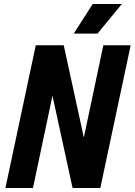

<svg xmlns="http://www.w3.org/2000/svg" viewBox="-20 -935 670 955"><path d="M7 0 158 -710H297L397 -251L494 -710H630L479 0H341L241 -459L144 0ZM347 -768 441 -915H586L465 -768Z"/></svg>

Font: Geist Mono
Style: Bold Italic
Weight: 700
Italic angle: -12°
Monospace: yes
Designer: Basement.studio, Andrés Briganti, Mateo Zaragoza
Foundry: Basement.studio, Vercel, Andrés Briganti, Guido Ferreyra, Mateo Zaragoza
Version: Version 1.500; ttfautohint (v1.8.4.7-5d5b)